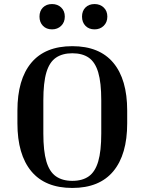

<svg xmlns="http://www.w3.org/2000/svg" viewBox="-20 -918 714 948"><path d="M608 -372V-309Q608 -155 539.5 -72.5Q471 10 337 10Q203 10 134.5 -72.5Q66 -155 66 -309V-372Q66 -526 134.5 -608Q203 -690 337 -690Q471 -690 539.5 -608Q608 -526 608 -372ZM480 -422Q480 -510 465 -560.5Q450 -611 418.5 -633Q387 -655 337 -655Q288 -655 256 -633Q224 -611 209 -560.5Q194 -510 194 -422V-259Q194 -172 209 -121Q224 -70 256 -47.5Q288 -25 337 -25Q387 -25 418.5 -47.5Q450 -70 465 -121Q480 -172 480 -259ZM237 -773Q209 -773 192 -790.5Q175 -808 175 -836Q175 -864 192 -881Q209 -898 237 -898Q264 -898 282 -881Q300 -864 300 -836Q300 -808 282 -790.5Q264 -773 237 -773ZM447 -773Q419 -773 402 -790.5Q385 -808 385 -836Q385 -864 402 -881Q419 -898 447 -898Q474 -898 492 -881Q510 -864 510 -836Q510 -808 492 -790.5Q474 -773 447 -773Z"/></svg>

Font: Inria Serif
Style: Bold
Weight: 700
Designer: Black Foundry Team
Foundry: Black Foundry
Version: Version 1.000; ttfautohint (v1.8.3)